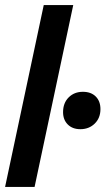

<svg xmlns="http://www.w3.org/2000/svg" viewBox="-32 -735 415 755"><path d="M-12 0 140 -715H256L104 0ZM284 -227Q253 -227 234.5 -245.5Q216 -264 216 -294Q216 -330 238 -352Q260 -374 294 -374Q326 -374 344.5 -355.5Q363 -337 363 -306Q363 -271 340.5 -249Q318 -227 284 -227Z"/></svg>

Font: Radio Canada Big Medium
Style: Italic
Weight: 500
Italic angle: -12°
Designer: Étienne Aubert Bonn
Foundry: Coppers and Brasses
Version: Version 1.001